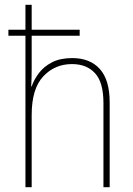

<svg xmlns="http://www.w3.org/2000/svg" viewBox="-20 -846 555 800"><path d="M112 -826V-722H312V-697H112V-561Q112 -538 111.5 -521.5Q111 -505 110 -486H112Q122 -515 142.5 -542Q163 -569 197 -586.5Q231 -604 281 -604Q355 -604 396 -558.5Q437 -513 437 -419V-66H411V-417Q411 -503 376 -541Q341 -579 280 -579Q208 -579 160 -527.5Q112 -476 112 -367V-66H86V-697H15V-722H86V-826Z"/></svg>

Font: Noto Sans Malayalam UI SemiCondensed Thin
Style: Regular
Weight: 100
Width: 4
Designer: Jelle Bosma - Monotype Design Team
Foundry: Monotype Imaging Inc.
Version: Version 2.104; ttfautohint (v1.8.4.7-5d5b)